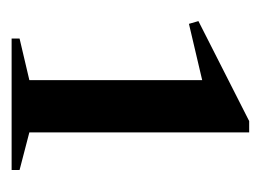

<svg xmlns="http://www.w3.org/2000/svg" viewBox="-77 -675 428 314"><g transform="rotate(90 137.0 -518.0)"><path d="M111 -352V-664L155 -645L19 -613L14.5 -628.5L178 -711.5H196.5V-352L258 -336V-323H43V-336Z"/></g></svg>

Font: Newsreader 60pt Medium
Style: Regular
Weight: 500
Designer: Hugues Gentile
Foundry: Production Type
Version: Version 1.003